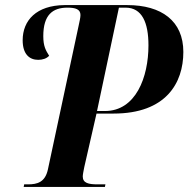

<svg xmlns="http://www.w3.org/2000/svg" viewBox="-20 -734 740 754"><path d="M73 0H392L394 -10H363C328 -10 305 -15 305 -41C305 -48 308 -63 311 -78L359 -288H426C632 -288 700 -408 700 -530C700 -652 614 -714 480 -714H233C123 -713 69 -654 69 -576C69 -522 95 -499 130 -499C147 -499 163 -504 173 -515C160 -536 150 -552 150 -592C150 -676 187 -704 245 -704C276 -704 296 -698 296 -675C296 -665 292 -648 289 -634L168 -68C157 -18 126 -10 90 -10H75ZM392 -298H361L447 -704H473C538 -704 563 -645 563 -556C563 -430 513 -298 392 -298Z"/></svg>

Font: Noto Serif Display Condensed
Style: Bold Italic
Weight: 700
Width: 3
Italic angle: -12°
Designer: Monotype Design Team
Foundry: Monotype Imaging Inc.
Version: Version 2.009